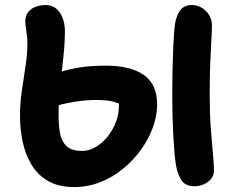

<svg xmlns="http://www.w3.org/2000/svg" viewBox="-20 -729 929 762"><path d="M274.6 13.4Q212.8 13.4 171.5 -10.3Q130.2 -34 105.6 -74.4Q81 -114.8 70.2 -165.3Q59.4 -215.8 59.4 -269.2Q59.4 -318.4 66.8 -369.5Q74.2 -420.6 81.5 -468.3Q88.8 -516 88.8 -555Q88.8 -577.6 84.6 -604.3Q80.4 -631 80.4 -643.8Q80.4 -667.2 92 -681.4Q103.6 -695.6 122.2 -702.3Q140.8 -709 160.8 -709Q196.8 -709 217.2 -679.3Q237.6 -649.6 237.6 -603.6Q237.6 -559.6 231.5 -502.6Q225.4 -445.6 218.9 -385.9Q212.4 -326.2 212.4 -272.2Q212.4 -233.2 218 -201Q223.6 -168.8 243.7 -149.4Q263.8 -130 305.8 -130Q333.2 -130 359.2 -145.1Q385.2 -160.2 406.2 -185.8Q427.2 -211.4 439.6 -243.5Q452 -275.6 452 -308.8Q452 -319.6 449.7 -329.2Q447.4 -338.8 442.4 -350.8L470.8 -310.6Q448 -321 425.5 -326.6Q403 -332.2 359.8 -332.2Q318.8 -332.2 271.4 -324.3Q224 -316.4 176 -300.8L114.6 -403.6Q171.6 -428.2 216.9 -442.6Q262.2 -457 305.7 -462.7Q349.2 -468.4 399.6 -468.4Q498.2 -468.4 550.9 -431.4Q603.6 -394.4 603.6 -314.4Q603.6 -270.2 587 -223.9Q570.4 -177.6 539.8 -135.2Q509.2 -92.8 468.3 -59.1Q427.4 -25.4 377.9 -6Q328.4 13.4 274.6 13.4ZM751 10.2Q713.6 10.2 697.7 -17.4Q681.8 -45 676.8 -84Q670.8 -129 667.2 -200.5Q663.6 -272 663.6 -357Q663.6 -402 664.6 -449.5Q665.6 -497 667.6 -541Q669.6 -585 672.6 -619Q676.6 -660 692.6 -684.5Q708.6 -709 741.4 -709Q773.2 -709 797.2 -685.3Q821.2 -661.6 821.2 -626.6Q821.2 -609.6 818.7 -568.4Q816.2 -527.2 814.2 -472.1Q812.2 -417 812.2 -357Q812.2 -279 816.7 -218.4Q821.2 -157.8 825.2 -116.3Q829.2 -74.8 829.2 -52.8Q829.2 -33.2 817.5 -19Q805.8 -4.8 787.8 2.7Q769.8 10.2 751 10.2Z"/></svg>

Font: Shantell Sans Light
Style: Regular
Weight: 300
Designer: Stephen Nixon, Anya Danilova, Shantell Martin
Foundry: Arrow Type
Version: Version 1.011;[c5ecc13dd]